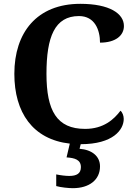

<svg xmlns="http://www.w3.org/2000/svg" viewBox="-20 -744 708 1004"><path d="M361 240C446 240 503 197 503 126C503 73 461 39 396 34L402 10C572 10 627 -66 627 -122C627 -139 620 -157 610 -165C576 -120 522 -70 425 -70C277 -70 223 -165 223 -358C223 -551 266 -660 393 -660C476 -660 503 -587 503 -521C584 -521 628 -558 628 -608C628 -673 553 -724 400 -724C173 -724 55 -574 55 -358C55 -156 151 -15 345 7L328 79C371 82 403 91 403 130C403 164 380 176 342 176C324 176 298 173 274 168V229C298 236 340 240 361 240Z"/></svg>

Font: Noto Serif Test
Style: Bold
Weight: 700
Version: Version 1.000